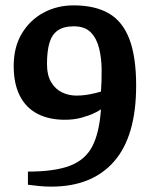

<svg xmlns="http://www.w3.org/2000/svg" viewBox="-20 -684 566 715"><path d="M171 11Q149 11 127.5 9Q106 7 84 4V-45Q184 -45 241 -67Q298 -89 324 -139.5Q350 -190 356 -277Q350 -272 331.5 -263Q313 -254 284.5 -246Q256 -238 221 -238Q162 -238 119 -260.5Q76 -283 53.5 -328Q31 -373 31 -438Q31 -509 61.5 -559.5Q92 -610 142.5 -637Q193 -664 254 -664Q334 -664 385.5 -634Q437 -604 462 -538Q487 -472 487 -365Q487 -177 405 -83Q323 11 171 11ZM265 -328Q285 -328 303.5 -331Q322 -334 336 -337.5Q350 -341 356 -343Q359 -383 358.5 -425.5Q358 -468 349 -504.5Q340 -541 318 -563.5Q296 -586 255 -586Q217 -586 195 -570.5Q173 -555 164 -524Q155 -493 155 -446Q155 -404 170.5 -378Q186 -352 211 -340Q236 -328 265 -328Z"/></svg>

Font: Faustina SemiBold
Style: Regular
Weight: 600
Designer: Alfonso Garcia
Foundry: http://www.omnibus-type.com
Version: Version 1.200